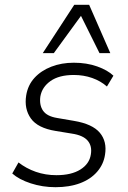

<svg xmlns="http://www.w3.org/2000/svg" viewBox="-20 -771 534 799"><path d="M211 8Q157 8 108 -8Q59 -24 31 -49L57 -95Q89 -70 129 -56Q169 -42 215 -42Q277 -42 314.5 -65.5Q352 -89 358 -128Q364 -163 345 -185.5Q326 -208 279 -215L212 -226Q137 -238 108.5 -278Q80 -318 89 -374Q96 -417 123.5 -447Q151 -477 193.5 -493.5Q236 -510 287 -510Q341 -510 384.5 -494.5Q428 -479 452 -456L425 -411Q399 -434 363.5 -446.5Q328 -459 287 -459Q226 -459 190.5 -434Q155 -409 148 -370Q143 -334 159 -310.5Q175 -287 218 -280L288 -268Q365 -255 395.5 -218.5Q426 -182 417 -127Q411 -87 384 -56Q357 -25 313 -8.5Q269 8 211 8ZM158 -550 289 -751H351L439 -550H394L317 -705L204 -550Z"/></svg>

Font: Mulish ExtraLight Light
Style: Italic
Weight: 300
Italic angle: -9°
Version: Version 3.603